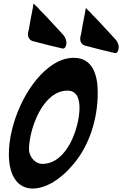

<svg xmlns="http://www.w3.org/2000/svg" viewBox="-20 -1082 704 1106"><path d="M362 -831 363 -835C362 -851 356 -867 346 -879L347 -878L302 -927C293 -937 284 -947 274 -957C259 -974 244 -990 229 -1005C218 -1015 208 -1026 198 -1038L183 -1052C177 -1059 174 -1062 173 -1062C174 -1062 173 -1056 170 -1045L171 -1046C168 -1031 165 -1015 162 -1000C159 -986 157 -972 154 -958C152 -944 149 -930 147 -916C144 -906 141 -894 141 -883C141 -869 149 -851 169 -845L193 -839C239 -827 284 -815 330 -805L334 -804C338 -803 341 -802 343 -802C351 -802 359 -809 362 -827ZM191 -1046 189 -1048ZM663 -805 664 -809C663 -826 658 -840 648 -852L603 -901C594 -911 585 -921 575 -931C560 -948 545 -964 530 -979C519 -989 509 -1000 499 -1012L484 -1026C478 -1033 475 -1036 474 -1036C475 -1036 474 -1030 471 -1019L472 -1020C469 -1005 466 -989 463 -974C460 -960 458 -946 455 -932C453 -918 450 -904 448 -890C445 -880 442 -868 442 -857C442 -842 450 -825 470 -819L494 -813C540 -801 585 -789 631 -779L635 -778C639 -777 642 -776 644 -776C652 -776 661 -783 663 -801ZM492 -1020 490 -1022ZM168 4C244 4 333 -49 411 -146C489 -243 543 -385 543 -549C543 -646 516 -749 405 -749C359 -749 312 -732 266 -697C127 -593 31 -366 31 -194C31 -61 88 4 168 4ZM224 -138C179 -138 147 -184 147 -221C147 -334 224 -560 369 -560C430 -560 438 -499 438 -461C438 -350 368 -138 224 -138Z"/></svg>

Font: Bangerz
Style: Regular
Weight: 400
Designer: vernon adams
Foundry: Vernon Adams
Version: Version 2.10;December 28, 2023;FontCreator 13.0.0.2683 64-bi